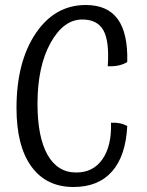

<svg xmlns="http://www.w3.org/2000/svg" viewBox="-20 -713 587 768"><path d="M424 -222Q443 -223 458.5 -220Q474 -217 489 -209Q483 -89 428 -27Q373 35 274 35Q165 35 105.5 -47Q46 -129 46 -281Q46 -465 122.5 -579Q199 -693 323 -693Q410 -693 451 -636.5Q492 -580 489 -465Q475 -456 455.5 -451.5Q436 -447 411 -448Q418 -547 394 -591Q370 -635 309 -635Q234 -635 182 -541Q130 -447 130 -298Q130 -165 170 -94Q210 -23 285 -23Q353 -23 390 -76.5Q427 -130 424 -222Z"/></svg>

Font: Atma
Style: Regular
Weight: 400
Designer: Gregori Vincens, Jeremie Hornus, Riccardo Olocco, Yoann Minet.
Foundry: black foundry
Version: Version 1.102;PS 1.100;hotconv 1.0.86;makeotf.lib2.5.63406